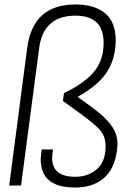

<svg xmlns="http://www.w3.org/2000/svg" viewBox="-20 -829 604 858"><path d="M315 9Q162 9 162 -117L163 -131L166 -161H217Q213 -142 213 -120Q215 -39 316 -39Q374 -39 413 -73Q452 -107 452 -176Q452 -223 421 -254.5Q390 -286 312 -341L261 -378L266 -413Q354 -455 398.5 -506.5Q443 -558 443 -638Q443 -759 317 -759Q170 -759 154 -606L74 0H21L101 -611Q125 -809 317 -809Q403 -809 450 -769.5Q497 -730 497 -650Q497 -569 459 -509Q421 -449 327 -396Q380 -359 420 -327Q460 -295 482.5 -261Q505 -227 505 -185Q501 -90 452 -40.5Q403 9 315 9Z"/></svg>

Font: Tanohe Sans Light
Style: Italic
Weight: 300
Designer: Village Type and Design LLC & Cristiano Sobral
Foundry: Cooper Hewitt Smithsonian Design Museum
Version: Version 1.00;September 29, 2021;FontCreator 13.0.0.2655 64-b